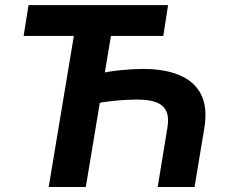

<svg xmlns="http://www.w3.org/2000/svg" viewBox="-20 -748 920 768"><path d="M652.3 -727.5 633.2 -604.3H74.6L94.1 -727.5ZM758.2 0H610.7L649.2 -234.4Q656.6 -276.9 645.7 -302.1Q634.7 -327.3 605.4 -338.6Q576.2 -349.8 528.1 -349.8Q510.8 -349.8 487.4 -348.6Q463.9 -347.5 438.9 -345Q413.9 -342.5 391.3 -339Q368.8 -335.4 353.3 -331.1L373 -451.8Q389.4 -456.7 412.2 -460.6Q435.1 -464.6 460.1 -467.1Q485.2 -469.6 508.3 -470.9Q531.4 -472.3 548.4 -472.3Q636.2 -472.8 696.9 -447.8Q757.5 -422.8 784.3 -370.2Q811 -317.6 797.1 -234.4ZM323.2 0H174.8L295.9 -727.5H444.3Z"/></svg>

Font: Inter Tight
Style: Italic
Weight: 400
Italic angle: -9.39999°
Designer: Rasmus Andersson
Foundry: rsms
Version: Version 3.002